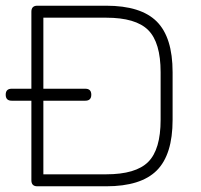

<svg xmlns="http://www.w3.org/2000/svg" viewBox="-20 -653 705 673"><path d="M111 0Q90 0 90 -21V-300H21Q0 -300 0 -321Q0 -342 21 -342H90V-612Q90 -633 111 -633H352Q474 -633 529.5 -577.5Q585 -522 585 -400V-233Q585 -111 529.5 -55.5Q474 0 352 0ZM132 -42H352Q456 -42 499.5 -85.5Q543 -129 543 -233V-400Q543 -504 499.5 -547.5Q456 -591 352 -591H132V-342H279Q300 -342 300 -321Q300 -300 279 -300H132Z"/></svg>

Font: Jura Light
Style: Regular
Weight: 300
Designer: Daniel Johnson, Alexei Vanyashin
Foundry: Daniel Johnson
Version: Version 5.103